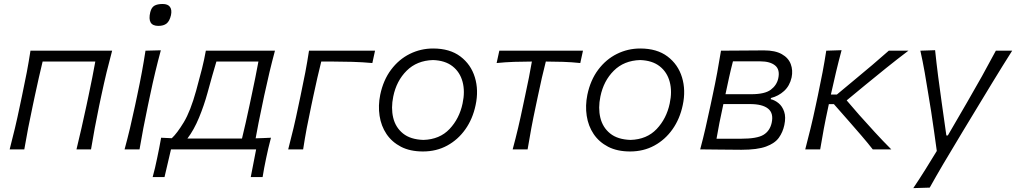

<svg xmlns="http://www.w3.org/2000/svg" viewBox="-20 -750 5102 964"><path d="M28.5 0Q43 -55.5 55.2 -107.2Q67.5 -159 80 -219.5L90.5 -269Q104.5 -334.5 114.5 -387.2Q124.5 -440 133 -495.5H543Q528 -440 515.2 -387.2Q502.5 -334.5 488.5 -269L478 -219.5Q465.5 -159 455.8 -107.2Q446 -55.5 437 0H364Q377.5 -55.5 389.2 -107.2Q401 -159 414 -219.5L424.5 -269Q435 -319.5 443.2 -360Q451.5 -400.5 458.5 -441H194Q184 -400.5 175 -360Q166 -319.5 155 -269L144.5 -219.5Q131.5 -159 121.5 -107.5Q111.5 -56 102 0Z M605.5 0Q620.5 -55.5 632.8 -107Q645 -158.5 658 -219.5L668.5 -269Q682.5 -334.5 692.2 -387.2Q702 -440 710.5 -495.5L787.5 -497.5Q772.5 -442 759.8 -389Q747 -336 733 -269L722.5 -219.5Q709.5 -158.5 699.8 -107Q690 -55.5 680.5 0ZM775 -620Q718 -620 734.5 -689Q740.5 -713 755.5 -721.5Q770.5 -730 796.5 -730Q823 -730 833.5 -715.2Q844 -700.5 838.5 -674Q831.5 -644 816.5 -632Q801.5 -620 775 -620Z M746.5 139Q753 115.5 758.5 92Q764 68.5 769 44Q774 19.5 779.2 -6Q784.5 -31.5 789 -58.5Q814 -57 842.5 -56Q869 -80.5 902.8 -136.2Q936.5 -192 965 -295.5Q982.5 -358.5 994 -404.5Q1005.5 -450.5 1013.5 -495.5H1360.5Q1345.5 -439.5 1333 -387.2Q1320.5 -335 1306.5 -270L1296 -219.5Q1286 -172.5 1278.2 -133.5Q1270.5 -94.5 1263.5 -55.5Q1283 -56 1302.2 -56.8Q1321.5 -57.5 1340.5 -58.5Q1333 -31 1327.2 -5.5Q1321.5 20 1316 45.5Q1311 70 1306.5 92.8Q1302 115.5 1298.5 139H1239L1266 0H838.5L806 139ZM971.5 -54.5H1155.5Q1165 -54.5 1175 -54.5Q1185 -54.5 1195 -54.5Q1205 -94 1213.5 -133.2Q1222 -172.5 1232.5 -220L1243 -269.5Q1253.5 -319 1261.8 -359.8Q1270 -400.5 1277.5 -441H1066.5Q1055.5 -405 1045.2 -368Q1035 -331 1021.5 -282.5Q1004.5 -220.5 979.2 -159.2Q954 -98 921 -54.5Q934 -54.5 946.5 -54.5Q959 -54.5 971.5 -54.5Z M1427 0Q1441.5 -55.5 1453.8 -107.2Q1466 -159 1478.5 -219.5L1489 -269Q1503 -334.5 1513 -387.2Q1523 -440 1531.5 -495.5H1863L1849.5 -433.5Q1800.5 -438 1749 -439.5Q1697.5 -441 1649 -441H1593Q1583 -400.5 1573.5 -359.8Q1564 -319 1553.5 -269L1543 -219.5Q1530 -159 1520.2 -107.2Q1510.5 -55.5 1502 0Z M2103.5 10.5Q2039 10.5 1993.2 -13.2Q1947.5 -37 1920.5 -77.2Q1893.5 -117.5 1885.8 -168.5Q1878 -219.5 1889 -274Q1904.5 -348 1943.5 -400Q1982.5 -452 2037.2 -479.2Q2092 -506.5 2154.5 -506.5Q2238.5 -506.5 2291.5 -466.5Q2344.5 -426.5 2364.2 -361.8Q2384 -297 2368 -222.5Q2353.5 -153 2316.5 -100.8Q2279.5 -48.5 2225.2 -19Q2171 10.5 2103.5 10.5ZM2106 -47.5Q2187.5 -50 2237 -102.2Q2286.5 -154.5 2302.5 -230.5Q2315.5 -290.5 2302.5 -339.2Q2289.5 -388 2252.2 -417.2Q2215 -446.5 2154 -448.5Q2073 -446 2021.8 -395Q1970.5 -344 1954.5 -265.5Q1942.5 -208 1954.2 -159Q1966 -110 2003.5 -79.8Q2041 -49.5 2106 -47.5Z M2554 0Q2569 -55.5 2581.2 -107.2Q2593.5 -159 2606 -219.5L2616.5 -269Q2627.5 -319.5 2635.5 -360Q2643.5 -400.5 2650.5 -441Q2608.5 -441 2563.2 -439.5Q2518 -438 2473.5 -433.5L2487 -495.5H2907L2893.5 -433.5Q2851.5 -438 2807 -439.5Q2762.5 -441 2720.5 -441Q2710 -400.5 2700.8 -360Q2691.5 -319.5 2681 -269L2670.5 -219.5Q2657.5 -159 2647.8 -107.2Q2638 -55.5 2629 0Z M3143.5 10.5Q3079 10.5 3033.2 -13.2Q2987.5 -37 2960.5 -77.2Q2933.5 -117.5 2925.8 -168.5Q2918 -219.5 2929 -274Q2944.5 -348 2983.5 -400Q3022.5 -452 3077.2 -479.2Q3132 -506.5 3194.5 -506.5Q3278.5 -506.5 3331.5 -466.5Q3384.5 -426.5 3404.2 -361.8Q3424 -297 3408 -222.5Q3393.5 -153 3356.5 -100.8Q3319.5 -48.5 3265.2 -19Q3211 10.5 3143.5 10.5ZM3146 -47.5Q3227.5 -50 3277 -102.2Q3326.5 -154.5 3342.5 -230.5Q3355.5 -290.5 3342.5 -339.2Q3329.5 -388 3292.2 -417.2Q3255 -446.5 3194 -448.5Q3113 -446 3061.8 -395Q3010.5 -344 2994.5 -265.5Q2982.5 -208 2994.2 -159Q3006 -110 3043.5 -79.8Q3081 -49.5 3146 -47.5Z M3495.5 0Q3510.5 -56 3522.2 -107.2Q3534 -158.5 3547 -219.5L3557.5 -269Q3571.5 -334 3581.2 -386.8Q3591 -439.5 3600 -495.5Q3644 -495.5 3703.2 -496.2Q3762.5 -497 3815.5 -497Q3872 -497 3905.2 -478.2Q3938.5 -459.5 3950.2 -428.2Q3962 -397 3954.5 -361Q3945 -319 3916.8 -293.2Q3888.5 -267.5 3851 -258L3849.5 -252Q3870 -247.5 3889 -232Q3908 -216.5 3917.2 -189.2Q3926.5 -162 3918 -122Q3910.5 -86.5 3890.5 -58.5Q3870.5 -30.5 3826.2 -14.2Q3782 2 3702.5 2Q3642.5 2 3589 1Q3535.5 0 3495.5 0ZM3660 -442Q3649 -399.5 3640.5 -360.8Q3632 -322 3622.5 -277H3752Q3820 -277 3850 -299.5Q3880 -322 3887.5 -356.5Q3897 -400.5 3871.8 -421.2Q3846.5 -442 3797 -442ZM3577.5 -53.5H3701Q3781 -53.5 3813.2 -73Q3845.5 -92.5 3854.5 -133.5Q3865 -181.5 3836.5 -204.5Q3808 -227.5 3745.5 -227.5H3612L3610.5 -220.5Q3600 -172.5 3592.2 -133.5Q3584.5 -94.5 3577.5 -53.5Z M4023 0Q4037.5 -55.5 4050 -106.8Q4062.5 -158 4075.5 -219.5L4086.5 -271Q4100 -334.5 4110 -387.5Q4120 -440.5 4128.5 -495.5L4205.5 -498Q4190.5 -442.5 4177.8 -389.2Q4165 -336 4152 -276.5V-275.5H4182L4274.5 -352.5Q4317.5 -388 4360 -424Q4402.5 -460 4442.5 -495.5H4541Q4483.5 -452 4429.8 -408.8Q4376 -365.5 4323 -322L4231 -246L4293.5 -173.5Q4332.5 -130 4372.2 -86.5Q4412 -43 4455 0H4362Q4334.5 -35 4304.5 -69.8Q4274.5 -104.5 4243.5 -140L4167 -227H4141.5L4138 -210.5Q4125.5 -153 4116.2 -103.5Q4107 -54 4098 0Z M4565.5 194.5Q4596.5 148.5 4626 101.2Q4655.5 54 4683.5 8Q4676.5 -40.5 4669.8 -90.5Q4663 -140.5 4655.5 -188L4641 -277Q4632.5 -330.5 4622.8 -386.2Q4613 -442 4601 -495.5L4675 -498Q4682 -431 4690.2 -367.2Q4698.5 -303.5 4708 -236L4731.5 -70H4739L4836 -237Q4874.5 -303 4910 -366.8Q4945.5 -430.5 4980 -495.5H5062Q5036.5 -455 5013.2 -417.8Q4990 -380.5 4962.8 -335.8Q4935.5 -291 4898 -229L4813.5 -89.5Q4755.5 6 4716.8 72Q4678 138 4648 192Z"/></svg>

Font: Commissioner Flair Light
Style: Italic
Weight: 300
Italic angle: -12°
Designer: Kostas Bartsokas
Foundry: Kostas Bartsokas
Version: Version 1.000; ttfautohint (v1.8.3)